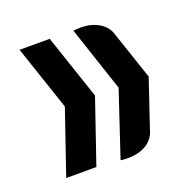

<svg xmlns="http://www.w3.org/2000/svg" viewBox="-98 -610 712 712"><g transform="rotate(-20 258.0 -254.5)"><path d="M169 -512H50L136 -257L50 -6H169L255 -257ZM400 -451C387 -486 347 -512 292 -512C282 -512 272 -512 262 -510L347 -255V-254L262 1C272 3 283 3 292 3C348 3 387 -22 400 -59L466 -255Z"/></g></svg>

Font: Mesarto
Style: Regular
Weight: 700
Designer: Mohamed Gaber
Foundry: Kief Type Foundry
Version: Version 2.020